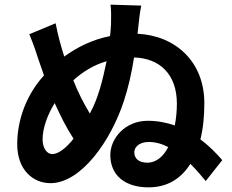

<svg xmlns="http://www.w3.org/2000/svg" viewBox="-20 -780 996 825"><path d="M613 -81C577 -81 557 -98 557 -126C557 -149 580 -170 619 -170C648 -170 676 -162 703 -148C682 -108 652 -81 613 -81ZM205 -118C179 -118 163 -147 163 -181C163 -230 185 -289 215 -337C239 -284 264 -233 296 -184C264 -143 230 -118 205 -118ZM438 -517C422 -441 404 -361 366 -292C339 -337 314 -386 295 -435C334 -470 380 -500 438 -517ZM575 -671C577 -688 580 -724 587 -756L455 -760C458 -730 458 -715 457 -675C456 -660 455 -643 453 -625C377 -610 311 -577 256 -537C241 -584 228 -633 219 -680L106 -633C129 -577 135 -555 146 -522C153 -502 161 -479 169 -456C96 -376 54 -269 54 -160C54 -52 120 7 197 7C328 7 456 -174 512 -345C531 -402 546 -468 556 -533C667 -530 740 -460 740 -335C740 -303 737 -271 731 -241C696 -253 657 -261 615 -261C517 -261 454 -185 454 -114C454 -25 519 25 618 25C701 25 759 -14 798 -76C824 -50 847 -23 864 -2L935 -92C910 -121 879 -153 841 -181C853 -228 858 -282 858 -337C858 -514 735 -627 571 -635Z"/></svg>

Font: Kinto Sans
Style: Bold
Weight: 700
Designer: Authors: Ryoko NISHIZUKA  (kana & ideographs); Paul D. Hunt (Latin, Greek & Cyrillic); Wenlong ZHANG  (bopomofo); Sandol
Foundry: Adobe Systems Incorporated, ookami Inc.
Version: Version 0.001